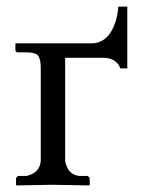

<svg xmlns="http://www.w3.org/2000/svg" viewBox="-20 -562 437 584"><path d="M104 -71.8V-354Q104 -390.1 90.3 -397.5Q81.1 -401.9 63 -402.8H32.2Q28.3 -404.3 26.9 -408.2V-430.2H257.8Q310.1 -430.2 331.5 -496.1Q338.4 -518.1 339.8 -542H367.2V-354H346.2Q334 -385.3 295.9 -386.2H178.2V-71.8Q186.5 -30.3 221.2 -26.9H245.1Q252 -24.9 252.9 -19V0L251 2Q250 2 139.2 0L30.8 2L28.8 0V-19Q30.8 -25.9 37.1 -26.9H61Q100.6 -36.1 104 -71.8Z"/></svg>

Font: Linux Libertine Display O
Style: Regular
Weight: 400
Designer: Philipp H. Poll
Foundry: Philipp H. Poll
Version: Version 5.0.9